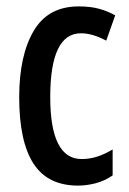

<svg xmlns="http://www.w3.org/2000/svg" viewBox="-20 -570 402 600"><path d="M224 10Q129 10 84.5 -59Q40 -128 40 -266Q40 -396 85 -473Q130 -550 226 -550Q263 -550 290 -542.5Q317 -535 340 -522L312 -443Q269 -466 233 -466Q137 -466 137 -267Q137 -73 235 -73Q260 -73 283.5 -80.5Q307 -88 332 -103V-22Q308 -5 279.5 2.5Q251 10 224 10Z"/></svg>

Font: Noto Sans Kannada ExtraCondensed Medium
Style: Regular
Weight: 500
Width: 2
Designer: Jelle Bosma - Monotype Design Team
Foundry: Monotype Imaging Inc.
Version: Version 2.005; ttfautohint (v1.8.4.7-5d5b)